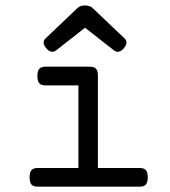

<svg xmlns="http://www.w3.org/2000/svg" viewBox="-20 -702 640 722"><path d="M348.1 -418V-70.3H504.9Q521.5 -70.3 528.6 -62.3Q535.6 -54.2 535.6 -35.2Q535.6 -16.1 528.6 -8.1Q521.5 0 504.9 0H122.1Q105.5 0 98.4 -8.1Q91.3 -16.1 91.3 -35.2Q91.3 -54.2 98.4 -62.3Q105.5 -70.3 122.1 -70.3H274.9V-380.9H151.4Q134.8 -380.9 127.7 -388.9Q120.6 -397 120.6 -416Q120.6 -435.1 127.7 -443.1Q134.8 -451.2 151.4 -451.2H317.4Q334 -451.2 341.1 -443.6Q348.1 -436 348.1 -418ZM328.1 -671.9 447.8 -558.1Q455.6 -550.8 455.6 -542Q455.6 -531.7 444.3 -519Q434.1 -507.3 422.9 -507.3Q415 -507.3 407.7 -513.2L299.8 -597.7L191.9 -513.2Q184.6 -507.3 176.8 -507.3Q165.5 -507.3 155.3 -519Q144 -531.7 144 -542Q144 -550.8 151.9 -558.1L271.5 -671.9Q282.2 -681.6 299.8 -681.6Q317.4 -681.6 328.1 -671.9Z"/></svg>

Font: Courier Prime Code
Style: Regular
Weight: 400
Designer: Alan Dague-Greene
Foundry: Quote-Unquote Apps
Version: Version 3.0318